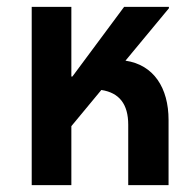

<svg xmlns="http://www.w3.org/2000/svg" viewBox="-20 -537 564 557"><path d="M72 0H187V-171L274 -276C326 -268 352 -235 352 -175V0H469V-189C469 -282 426 -349 344 -361L470 -513V-517H340L190 -315H187V-517H72Z"/></svg>

Font: Noto Sans Thai UI Cond SemBd
Style: Regular
Weight: 600
Width: 3
Designer: Monotype Design Team
Foundry: Monotype Imaging Inc.
Version: Version 2.000